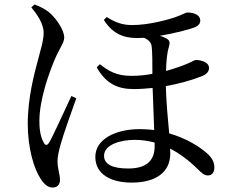

<svg xmlns="http://www.w3.org/2000/svg" viewBox="-20 -792 1040 858"><path d="M120 -759C144 -730 175 -687 175 -646C175 -608 159 -562 150 -525C135 -469 104 -358 104 -239C104 -127 133 -36 161 6C179 35 197 46 215 46C237 46 248 32 248 12C248 -12 237 -39 237 -72C237 -89 242 -116 251 -147C263 -191 301 -297 321 -353L299 -363C274 -311 218 -185 199 -154C190 -140 181 -142 175 -156C164 -175 156 -204 156 -251C156 -345 198 -462 220 -515C245 -578 267 -599 267 -624C267 -660 228 -714 197 -739C177 -754 156 -764 134 -772ZM671 -155V-138C671 -74 634 -39 553 -39C482 -39 445 -58 445 -96C445 -146 519 -167 582 -167C612 -167 641 -163 671 -155ZM426 -505 412 -491C455 -416 508 -394 577 -394C606 -394 633 -396 662 -399L669 -211C649 -213 628 -215 606 -215C494 -215 406 -169 406 -91C406 -13 476 24 568 24C678 24 741 -23 741 -107L740 -128C781 -107 822 -77 864 -36C879 -21 892 -8 909 -8C929 -8 938 -24 938 -43C938 -70 925 -91 898 -113C866 -140 809 -175 736 -196C730 -259 723 -338 721 -407C776 -417 836 -433 878 -450C905 -460 914 -473 914 -488C914 -518 870 -524 855 -524C850 -524 840 -517 814 -506C790 -496 758 -485 722 -475C723 -517 726 -555 735 -583C740 -601 739 -610 726 -619C717 -624 706 -629 694 -632C757 -643 825 -659 855 -672C867 -678 875 -687 875 -701C874 -726 846 -736 818 -736C808 -736 795 -726 760 -714C730 -704 645 -680 571 -680C528 -680 496 -691 457 -716L444 -703C483 -642 530 -622 594 -622L624 -623C640 -616 657 -604 658 -582C661 -557 661 -507 661 -462C635 -457 604 -453 567 -453C499 -453 466 -475 426 -505Z"/></svg>

Font: Noto Serif CJK SC Medium
Style: Regular
Weight: 500
Designer: Ryoko NISHIZUKA 西塚涼子 (kana & ideographs); Frank Grießhammer (Latin, Greek & Cyrillic); Wenlong ZHANG 张文龙 (bopomofo); San
Foundry: Adobe
Version: Version 2.001;hotconv 1.1.0;makeotfexe 2.6.0